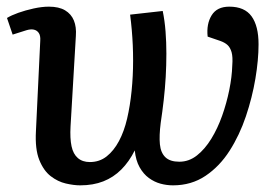

<svg xmlns="http://www.w3.org/2000/svg" viewBox="-20 -543 839 577"><path d="M469 -510Q475 -481 477.5 -448.5Q480 -416 480 -382Q480 -347 478 -312Q476 -277 472 -242Q468 -207 463 -174Q458 -135 460.5 -109.5Q463 -84 477 -70.5Q491 -57 519 -57Q548 -57 572 -76Q596 -95 615 -126Q634 -157 647.5 -195Q661 -233 669 -272.5Q677 -312 678 -346Q680 -372 676 -386Q672 -400 664 -407.5Q656 -415 642 -420L604 -433Q600 -471 616 -497Q632 -523 669 -523Q715 -523 736 -494Q757 -465 757 -410Q757 -363 747.5 -306.5Q738 -250 719 -193.5Q700 -137 670 -90Q640 -43 597.5 -14.5Q555 14 500 14Q481 14 462.5 9Q444 4 427.5 -8Q411 -20 399.5 -40.5Q388 -61 385 -91Q368 -57 344.5 -33.5Q321 -10 290.5 2Q260 14 221 14Q202 14 178 8.5Q154 3 132.5 -13.5Q111 -30 98 -62.5Q85 -95 88 -149L101 -421Q102 -436 96.5 -444Q91 -452 81.5 -454Q72 -456 59 -452L18 -439L1 -489Q14 -497 35 -504.5Q56 -512 81 -517.5Q106 -523 127 -523Q157 -523 175.5 -512Q194 -501 202 -481.5Q210 -462 208 -435L192 -163Q190 -127 195 -103.5Q200 -80 214 -68Q228 -56 250 -56Q279 -56 300.5 -73Q322 -90 337.5 -119Q353 -148 362 -186.5Q371 -225 375.5 -270Q380 -315 380 -361Q380 -385 379 -407.5Q378 -430 376 -453Q374 -476 371 -499Z"/></svg>

Font: Literata 18pt Medium
Style: Italic
Weight: 500
Italic angle: -2°
Designer: Latin by Veronika Burian and Jose Scaglione. Greek by Irene Vlachou. Cyrillic by Vera Evstafieva
Foundry: TypeTogether
Version: Version 3.103;gftools[0.9.29]